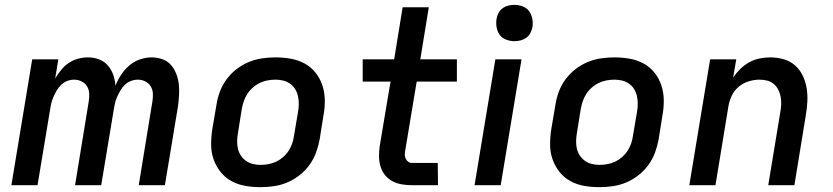

<svg xmlns="http://www.w3.org/2000/svg" viewBox="-20 -765 3440 793"><path d="M27 0 113 -520H221L208 -441Q219 -459 232.5 -476Q246 -493 264 -505Q282 -517 302.5 -522.5Q323 -528 343 -528Q367 -528 388.5 -520Q410 -512 425 -495Q440 -478 447.5 -456.5Q455 -435 457 -411Q466 -435 480.5 -456.5Q495 -478 514 -494.5Q533 -511 557.5 -519.5Q582 -528 606 -528Q629 -528 650.5 -520.5Q672 -513 686 -497Q700 -481 708 -460Q716 -439 718.5 -417Q721 -395 719.5 -371.5Q718 -348 715 -325L661 0H553L609 -343Q612 -360 611.5 -377Q611 -394 603 -407.5Q595 -421 580.5 -428.5Q566 -436 549 -436Q535 -436 520.5 -430.5Q506 -425 495 -414Q484 -403 476.5 -390Q469 -377 463 -363Q457 -349 454 -335Q451 -321 449 -307L398 0H290L346 -343Q349 -360 348.5 -377Q348 -394 340 -407.5Q332 -421 317.5 -428.5Q303 -436 286 -436Q272 -436 257.5 -430.5Q243 -425 232 -414Q221 -403 213.5 -390Q206 -377 200 -363Q194 -349 191 -335Q188 -321 186 -307L135 0Z M1055 8Q1023 8 992 2.5Q961 -3 935 -17.5Q909 -32 890.5 -55.5Q872 -79 862 -107.5Q852 -136 852 -168Q852 -200 857 -232L874 -332Q878 -359 888 -386Q898 -413 915.5 -437Q933 -461 957 -479.5Q981 -498 1008 -509Q1035 -520 1062.5 -524Q1090 -528 1118 -528Q1150 -528 1181 -522.5Q1212 -517 1238.5 -502.5Q1265 -488 1283.5 -464.5Q1302 -441 1311.5 -412.5Q1321 -384 1321.5 -352Q1322 -320 1316 -288L1300 -188Q1295 -161 1285 -134Q1275 -107 1257.5 -83Q1240 -59 1216 -40.5Q1192 -22 1165.5 -11Q1139 0 1111 4Q1083 8 1055 8ZM1056 -84Q1072 -84 1088.5 -87Q1105 -90 1120 -97Q1135 -104 1148.5 -115.5Q1162 -127 1171.5 -141.5Q1181 -156 1186.5 -171.5Q1192 -187 1194 -203L1211 -303Q1214 -320 1214 -336.5Q1214 -353 1210.5 -368.5Q1207 -384 1199 -397Q1191 -410 1178.5 -419Q1166 -428 1150.5 -432Q1135 -436 1118 -436Q1102 -436 1085.5 -433Q1069 -430 1054 -423Q1039 -416 1025.5 -404.5Q1012 -393 1002.5 -378.5Q993 -364 987.5 -348.5Q982 -333 979 -317L963 -217Q960 -200 959.5 -183.5Q959 -167 962.5 -151.5Q966 -136 974.5 -123Q983 -110 995.5 -101Q1008 -92 1023.5 -88Q1039 -84 1056 -84Z M1789 0H1682Q1661 0 1640 -3.5Q1619 -7 1601 -16.5Q1583 -26 1570.5 -41.5Q1558 -57 1552 -76.5Q1546 -96 1545.5 -117Q1545 -138 1548 -160L1593 -428H1478V-520H1608L1643 -735H1751L1716 -520H1867V-428H1701L1654 -145Q1652 -136 1652 -127Q1652 -118 1655.5 -110Q1659 -102 1666 -97Q1673 -92 1682 -92H1788Z M1940 0 2026 -520H2134L2048 0ZM2104 -595Q2087 -595 2070 -601.5Q2053 -608 2043.5 -621.5Q2034 -635 2031 -652.5Q2028 -670 2031 -688Q2033 -701 2039.5 -712.5Q2046 -724 2056.5 -731.5Q2067 -739 2079.5 -742Q2092 -745 2105 -745Q2122 -745 2139 -738.5Q2156 -732 2165.5 -718.5Q2175 -705 2178.5 -687.5Q2182 -670 2179 -652Q2176 -639 2170 -627.5Q2164 -616 2153 -608.5Q2142 -601 2129.5 -598Q2117 -595 2104 -595Z M2455 8Q2423 8 2392 2.5Q2361 -3 2335 -17.5Q2309 -32 2290.5 -55.5Q2272 -79 2262 -107.5Q2252 -136 2252 -168Q2252 -200 2257 -232L2274 -332Q2278 -359 2288 -386Q2298 -413 2315.5 -437Q2333 -461 2357 -479.5Q2381 -498 2408 -509Q2435 -520 2462.5 -524Q2490 -528 2518 -528Q2550 -528 2581 -522.5Q2612 -517 2638.5 -502.5Q2665 -488 2683.5 -464.5Q2702 -441 2711.5 -412.5Q2721 -384 2721.5 -352Q2722 -320 2716 -288L2700 -188Q2695 -161 2685 -134Q2675 -107 2657.5 -83Q2640 -59 2616 -40.5Q2592 -22 2565.5 -11Q2539 0 2511 4Q2483 8 2455 8ZM2456 -84Q2472 -84 2488.5 -87Q2505 -90 2520 -97Q2535 -104 2548.5 -115.5Q2562 -127 2571.5 -141.5Q2581 -156 2586.5 -171.5Q2592 -187 2594 -203L2611 -303Q2614 -320 2614 -336.5Q2614 -353 2610.5 -368.5Q2607 -384 2599 -397Q2591 -410 2578.5 -419Q2566 -428 2550.5 -432Q2535 -436 2518 -436Q2502 -436 2485.5 -433Q2469 -430 2454 -423Q2439 -416 2425.5 -404.5Q2412 -393 2402.5 -378.5Q2393 -364 2387.5 -348.5Q2382 -333 2379 -317L2363 -217Q2360 -200 2359.5 -183.5Q2359 -167 2362.5 -151.5Q2366 -136 2374.5 -123Q2383 -110 2395.5 -101Q2408 -92 2423.5 -88Q2439 -84 2456 -84Z M2827 0 2913 -520H3021L3008 -445Q3021 -464 3038 -480.5Q3055 -497 3075 -508Q3095 -519 3117 -523.5Q3139 -528 3160 -528Q3189 -528 3216 -520.5Q3243 -513 3263 -495.5Q3283 -478 3295 -453.5Q3307 -429 3311.5 -401.5Q3316 -374 3314.5 -345.5Q3313 -317 3308 -288L3261 0H3153L3203 -303Q3206 -319 3206.5 -335Q3207 -351 3204 -366.5Q3201 -382 3194 -395.5Q3187 -409 3175.5 -418.5Q3164 -428 3149 -432Q3134 -436 3117 -436Q3096 -436 3073.5 -429.5Q3051 -423 3032.5 -408Q3014 -393 3003.5 -372Q2993 -351 2989 -329L2935 0Z"/></svg>

Font: Iosevka Aile Semibold Oblique
Style: Regular
Weight: 600
Italic angle: -9°
Designer: Belleve Invis
Foundry: Belleve Invis
Version: Version 31.1.0; ttfautohint (v1.8.4)